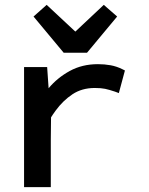

<svg xmlns="http://www.w3.org/2000/svg" viewBox="-20 -770 614 790"><path d="M180 -407Q216 -450 267 -478Q318 -506 383 -506Q410 -506 435 -501.5Q460 -497 484 -485L494 -480L469 -387L453 -393Q429 -401 412.5 -404.5Q396 -408 370 -408Q317 -408 278 -382Q239 -356 209 -315Q206 -311 197 -298Q193 -291 190 -287Q190 -260 189.5 -241.5Q189 -223 189 -196V0H79V-494H174ZM290 -640 407 -750 462 -702 338 -553H242L118 -702L172 -750Z"/></svg>

Font: Codetta
Style: Bold
Weight: 700
Designer: Ulrich Proeller
Foundry: PROSA GmbH
Version: Version 2.00;September 29, 2018;FontCreator 11.5.0.2427 64-b